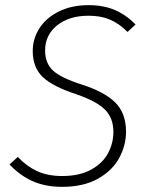

<svg xmlns="http://www.w3.org/2000/svg" viewBox="-20 -714 575 745"><path d="M506 -619 475 -590Q442 -623 406.5 -638Q371 -653 324 -653Q248 -653 201.5 -615.5Q155 -578 155 -518Q155 -468 186.5 -439.5Q218 -411 297 -386Q385 -358 427 -316.5Q469 -275 469 -203Q469 -150 442.5 -101Q416 -52 360 -20.5Q304 11 221 11Q155 11 105.5 -11.5Q56 -34 17 -76L49 -105Q83 -69 124 -50Q165 -31 221 -31Q289 -31 334 -56Q379 -81 399.5 -120Q420 -159 420 -202Q420 -256 387.5 -288.5Q355 -321 277 -348Q185 -378 146 -415Q107 -452 107 -516Q107 -563 132.5 -603.5Q158 -644 207.5 -669Q257 -694 324 -694Q382 -694 426 -675Q470 -656 506 -619Z"/></svg>

Font: Fira Sans ExtraLight
Style: Italic
Weight: 275
Italic angle: -8°
Designer: Carrois Corporate & Edenspiekermann AG
Foundry: Carrois Corporate GbR & Edenspiekermann AG
Version: Version 4.203